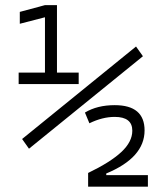

<svg xmlns="http://www.w3.org/2000/svg" viewBox="-20 -713 626 734"><path d="M316.9 0.5V-51.8Q401.9 -92.8 443.8 -131.8Q485.8 -170.9 485.8 -213.4Q485.8 -266.1 418.5 -266.1Q371.6 -266.1 321.8 -241.7L304.7 -282.7Q351.6 -311 418.5 -311Q532.7 -311 532.7 -214.4Q532.7 -110.4 386.2 -49.8V-43.5H545.4V0.5ZM51.3 -391.6V-435.5H151.9V-647L55.7 -622.1V-667.5L151.9 -693.4H197.8V-435.5H280.8V-391.6ZM90.8 -144.5 64.5 -181.6 500 -535.2 526.4 -498Z"/></svg>

Font: Cascadia Code ExtraLight
Style: Regular
Weight: 200
Monospace: yes
Designer: Aaron Bell
Foundry: Saja Typeworks
Version: Version 2407.024; ttfautohint (v1.8.4)